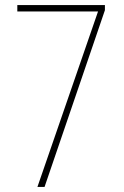

<svg xmlns="http://www.w3.org/2000/svg" viewBox="-20 -734 487 754"><path d="M127 0H155L392 -694V-714H48V-689H365Z"/></svg>

Font: Noto Sans Gujarati Condensed Thin
Style: Regular
Weight: 100
Width: 3
Designer: Jelle Bosma - Monotype Design Team, Universal Thirst
Foundry: Monotype Imaging Inc.
Version: Version 2.106